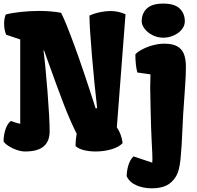

<svg xmlns="http://www.w3.org/2000/svg" viewBox="-21 -817 1075 1048"><path d="M89.4 -141.6V-601.6L12.7 -627.4Q1.5 -653.8 1.5 -688Q1.5 -715.8 10.3 -737.8Q45.4 -747.1 95 -752.2Q144.5 -757.3 190.9 -757.3Q259.8 -757.3 312.5 -747.1Q336.9 -699.7 385 -568.8Q433.1 -438 501 -225.6L509.3 -226.6Q495.1 -347.2 481.2 -509.5Q467.3 -671.9 467.3 -731.9Q492.7 -743.7 523.9 -750.2Q555.2 -756.8 581.5 -756.8Q624.5 -756.8 664.1 -739.3L616.7 -122.1Q642.1 -85.4 648.4 -36.1Q628.4 -14.2 587.6 -2.2Q546.9 9.8 501 9.8Q465.3 9.8 436.3 2.4Q407.2 -4.9 391.1 -20Q391.6 -56.6 397.5 -86.9Q360.8 -160.2 326.9 -248.3Q293 -336.4 240.7 -482.4L219.2 -542L216.3 -541.5Q226.6 -465.3 238.3 -317.1Q250 -168.9 250 -100.6Q250 -45.9 217.5 -18.1Q185.1 9.8 116.2 9.8Q94.7 9.8 70.3 1.5Q45.9 -6.8 26.1 -19.8Q6.3 -32.7 -1.5 -44.9Q-1.5 -80.1 9.3 -111.8Q20 -143.6 38.6 -156.7Q43 -155.3 57.4 -150.1Q71.8 -145 89.4 -141.6ZM870.1 -797.4Q931.6 -797.4 959.7 -770.5Q987.8 -743.7 987.8 -700.7Q987.8 -676.3 970.9 -655.8Q954.1 -635.3 926.8 -623.3Q899.4 -611.3 870.1 -611.3Q838.4 -611.3 811.3 -625.2Q784.2 -639.2 768.3 -660.2Q752.4 -681.2 752.4 -700.7Q752.4 -743.7 780.5 -770.5Q808.6 -797.4 870.1 -797.4ZM811 48.8Q811 26.4 806.6 -52.2Q803.7 -106.4 801.3 -209.2Q798.8 -312 798.8 -339.8Q798.8 -376 800.3 -411.1L728.5 -421.4Q718.3 -459.5 717.8 -520Q727.5 -532.2 752.9 -546.1Q778.3 -560.1 811.3 -569.3Q844.2 -578.6 876 -578.6Q919.4 -578.6 945.3 -564.7Q971.2 -550.8 982.4 -523.2Q993.7 -495.6 993.7 -452.1Q993.7 -409.7 990 -356.9Q986.3 -304.2 985.8 -293.9Q977.5 -185.1 975.1 -118.2Q970.7 -8.8 964.1 54Q957.5 116.7 939.9 145.5Q918.9 180.2 887.2 195.6Q855.5 210.9 808.1 210.9Q760.7 210.9 723.1 194.3Q685.5 177.7 670.4 145Q670.9 114.3 679.7 85Q688.5 55.7 707.5 36.6L810.1 70.8Q811 64.5 811 48.8Z"/></svg>

Font: Kavoon
Style: Regular
Weight: 400
Designer: Viktoriya Grabowska
Foundry: Viktoriya Grabowska
Version: Version 1.004; ttfautohint (v1.4.1)